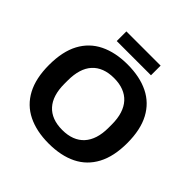

<svg xmlns="http://www.w3.org/2000/svg" viewBox="-214 -1025 1220 1220"><g transform="rotate(45 396.5 -414.5)"><path d="M396.4 12Q287.3 12 208.2 -26.8Q129.1 -65.7 87 -144.8Q45 -223.9 45 -343.2Q45 -463.6 87 -542.2Q129.1 -620.8 208.2 -659.6Q287.3 -698.4 396.4 -698.4Q506.6 -698.4 585.3 -659.6Q664 -620.8 706 -542.2Q748.1 -463.6 748.1 -343.2Q748.1 -223.9 706 -144.8Q664 -65.7 585.3 -26.8Q506.6 12 396.4 12ZM396.4 -110Q445 -110 481.8 -124.2Q518.7 -138.4 543.9 -166.1Q569 -193.7 582 -234.2Q594.9 -274.7 594.9 -326.9V-358Q594.9 -411 582 -451.8Q569 -492.7 543.9 -520.3Q518.7 -548 481.8 -562.2Q445 -576.5 396.4 -576.5Q347.9 -576.5 311 -562.2Q274.1 -548 249.1 -520.3Q224 -492.7 211.5 -451.8Q199 -411 199 -358V-326.9Q199 -274.7 211.5 -234.2Q224 -193.7 249.1 -166.1Q274.1 -138.4 311 -124.2Q347.9 -110 396.4 -110ZM242.1 -754.6V-841.3H549.7V-754.6Z"/></g></svg>

Font: Archivo SemiBold
Style: Regular
Weight: 600
Designer: Hector Gatti
Foundry: Omnibus-Type
Version: Version 2.001